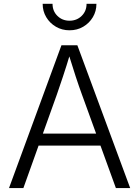

<svg xmlns="http://www.w3.org/2000/svg" viewBox="-20 -958 709 978"><path d="M25.9 0 293 -727.5H374L643.1 0H570.3L397.5 -476.1Q382.8 -516.1 365.5 -568.6Q348.1 -621.1 325.2 -695.8H340.8Q318.4 -620.6 300.5 -567.4Q282.7 -514.2 269.5 -476.1L99.1 0ZM150.4 -216.3V-277.3H518.6V-216.3ZM334 -803.7Q295.9 -803.7 264.9 -821.8Q233.9 -839.8 215.6 -870.4Q197.3 -900.9 197.3 -938.5H247.6Q247.6 -901.4 272.5 -877Q297.4 -852.5 334 -852.5Q371.1 -852.5 396 -877Q420.9 -901.4 420.9 -938.5H471.2Q471.2 -900.9 452.9 -870.4Q434.6 -839.8 403.8 -821.8Q373 -803.7 334 -803.7Z"/></svg>

Font: Inter 16pt Light
Style: Regular
Weight: 300
Version: Version 4.001;git-66647c0bb